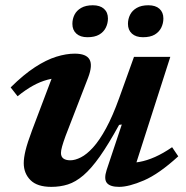

<svg xmlns="http://www.w3.org/2000/svg" viewBox="-20 -716 723 748"><path d="M395.5 -54 454.5 -231 444 -229.5Q402.5 -154 368.8 -106.2Q335 -58.5 304.8 -32.8Q274.5 -7 244.5 2.5Q214.5 12 180 12Q125 12 98.8 -14.2Q72.5 -40.5 72.5 -80.5Q72.5 -101 79.5 -130Q86.5 -159 105 -208.5L197.5 -453L223.5 -412.5Q194 -413 165.5 -405.5Q137 -398 108.5 -382.2Q80 -366.5 48.5 -341L21.5 -375.5Q72 -425.5 116.2 -454.2Q160.5 -483 199.2 -495Q238 -507 271 -507Q316 -507 328.8 -484.2Q341.5 -461.5 323.5 -414L235.5 -186.5Q226 -160.5 221.8 -145Q217.5 -129.5 217.5 -120Q217.5 -105.5 227 -98.5Q236.5 -91.5 254 -91.5Q272.5 -91.5 295.2 -103Q318 -114.5 342.8 -141.8Q367.5 -169 393.2 -216.2Q419 -263.5 444.5 -334.5L502 -494.5H643.5L496.5 -36.5L465.5 -81.5Q494 -80 523.2 -85.2Q552.5 -90.5 584 -104.5Q615.5 -118.5 650.5 -142.5L674.5 -107Q599.5 -38.5 540.8 -13.2Q482 12 444 12Q409 12 396.5 -3.2Q384 -18.5 395.5 -54ZM320.5 -571Q293 -571 277.5 -585Q262 -599 262 -623Q262 -642 270.2 -658.5Q278.5 -675 296.2 -685.2Q314 -695.5 341.5 -695.5Q369.5 -695.5 385 -681.8Q400.5 -668 400.5 -644Q400.5 -625 392.2 -608.2Q384 -591.5 366.5 -581.2Q349 -571 320.5 -571ZM537 -571Q509.5 -571 494 -585Q478.5 -599 478.5 -623Q478.5 -642 486.8 -658.5Q495 -675 512.8 -685.2Q530.5 -695.5 558 -695.5Q586 -695.5 601.2 -681.8Q616.5 -668 616.5 -644Q616.5 -625 608.2 -608.2Q600 -591.5 582.8 -581.2Q565.5 -571 537 -571Z"/></svg>

Font: Newsreader 9pt SemiBold
Style: Italic
Weight: 600
Italic angle: -17°
Designer: Hugues Gentile
Foundry: Production Type
Version: Version 1.003